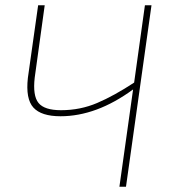

<svg xmlns="http://www.w3.org/2000/svg" viewBox="-20 -710 643 730"><path d="M556 -690 459 0H434L486 -370Q347 -268 210 -268Q137 -268 107 -301Q77 -334 86 -414L125 -690H150L112 -415Q104 -346 126.5 -318.5Q149 -291 212 -291Q285 -291 349.5 -318.5Q414 -346 490 -396L531 -690Z"/></svg>

Font: Ezarion Thin
Style: Italic
Weight: 250
Italic angle: -8°
Designer: Natanael Gama
Version: Version 1.001;PS 001.001;hotconv 1.0.70;makeotf.lib2.5.58329